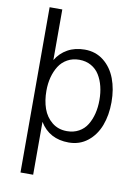

<svg xmlns="http://www.w3.org/2000/svg" viewBox="-97 -755 754 1034"><g transform="rotate(10 279.5 -238.0)"><path d="M88.9 213.9V-689.9H158.2V-413.1Q182.1 -453.1 222.4 -475.6Q262.7 -498 315.9 -498Q375.5 -498 419.2 -463.4Q462.9 -428.7 484.4 -371.8Q505.9 -314.9 505.9 -244.1Q505.9 -172.9 484.4 -116.2Q462.9 -59.6 419.2 -24.9Q375.5 9.8 315.9 9.8Q210 9.8 158.2 -75.2V213.9ZM295.9 -48.8Q332.5 -48.8 360.8 -64.5Q389.2 -80.1 406 -107.7Q422.9 -135.3 431.4 -169.7Q439.9 -204.1 439.9 -244.1Q439.9 -283.7 431.4 -318.1Q422.9 -352.5 406 -379.9Q389.2 -407.2 360.8 -423.1Q332.5 -439 295.9 -439Q259.8 -439 231.2 -423.1Q202.6 -407.2 185.3 -379.9Q168 -352.5 158.9 -318.1Q149.9 -283.7 149.9 -244.1Q149.9 -190.4 165 -147.2Q180.2 -104 214.1 -76.4Q248 -48.8 295.9 -48.8Z"/></g></svg>

Font: HK Grotesk Light
Style: Regular
Weight: 300
Designer: Alfredo Marco Pradil and Stefan Peev
Foundry: Hanken Design Co.
Version: Version 1.045;PS 001.045;hotconv 1.0.88;makeotf.lib2.5.64775